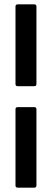

<svg xmlns="http://www.w3.org/2000/svg" viewBox="-20 -780 239 880"><path d="M61 -385Q51 -385 51 -395V-750Q51 -760 61 -760H137Q147 -760 147 -750V-395Q147 -385 137 -385ZM61 80Q51 80 51 70V-279Q51 -289 61 -289H137Q147 -289 147 -279V70Q147 80 137 80Z"/></svg>

Font: Barlow Condensed Medium
Style: Regular
Weight: 500
Width: 3
Designer: Jeremy Tribby
Foundry: Tribby Type
Version: Version 1.422;hotconv 1.0.109;makeotfexe 2.5.65596